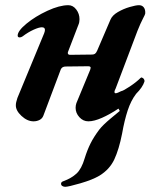

<svg xmlns="http://www.w3.org/2000/svg" viewBox="-20 -453 618 739"><path d="M425 -112Q418 -99 422 -95L425 -94Q429 -94 436.5 -97.5Q444 -101 446 -102Q454 -103 479.5 -120Q505 -137 521 -153Q524 -156 527 -154Q531 -153 534 -148.5Q537 -144 536 -139Q529 -117 504 -92Q484 -66 471.5 -28Q459 10 450 61Q438 122 420 160.5Q402 199 363 223Q336 239 289.5 252.5Q243 266 231 266Q225 266 220 263Q215 260 215 254Q215 247 225 244Q255 233 274.5 215Q294 197 306 156Q316 124 328.5 99Q341 74 362 46Q376 28 406 3Q436 -22 441 -26L436 -35Q403 -13 372.5 0.5Q342 14 320 14Q300 14 285.5 -2Q271 -18 271 -38Q271 -47 274 -56L327 -184L329 -192Q329 -198 319 -198L233 -197Q219 -197 214 -186L147 -8Q143 3 132.5 8.5Q122 14 109 14Q85 14 62.5 -7Q40 -28 41 -49Q41 -58 47 -76L150 -325Q153 -333 153 -338Q153 -348 141 -348Q130 -348 109 -338.5Q88 -329 67 -313Q61 -309 56 -309Q48 -309 48 -316Q48 -334 82 -362Q116 -390 162.5 -411.5Q209 -433 243 -433Q261 -433 273.5 -416.5Q286 -400 286 -379Q286 -367 282 -358L242 -254Q241 -252 241 -249Q241 -242 250 -242L334 -243Q341 -243 345.5 -246Q350 -249 354 -258L405 -377Q412 -394 433.5 -406.5Q455 -419 479 -426Q503 -433 515 -433Q527 -433 533.5 -424.5Q540 -416 539 -401Q539 -398 530 -381Q521 -364 509 -334Z"/></svg>

Font: EB Garamond
Style: Bold Italic
Weight: 700
Italic angle: -17.2°
Designer: Georg Duffner and Octavio Pardo
Foundry: Georg Duffner
Version: Version 1.000